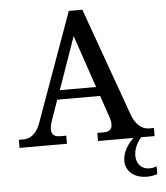

<svg xmlns="http://www.w3.org/2000/svg" viewBox="-60 -753 880 1017"><g transform="rotate(-5 380.0 -244.5)"><path d="M623 -123 416 -700H344L136 -123C118 -72 87 -43 46 -43H21V0H273V-43H238C197 -43 185 -72 202 -123L242 -237H470L509 -123C527 -71 515 -43 472 -43H438V0H626C526 98 561 211 681 211C697 211 716 208 735 203L736 161C720 166 709 168 698 168C620 168 604 73 667 0H739V-43H713C674 -43 641 -73 623 -123ZM260 -286 358 -565 453 -286Z"/></g></svg>

Font: LT Superior Serif Medium
Style: Regular
Weight: 500
Designer: Daniel Lyons
Foundry: LyonsType
Version: Version 2.120;FEAKit 1.0